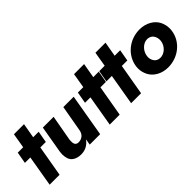

<svg xmlns="http://www.w3.org/2000/svg" viewBox="50 -1282 1954 1954"><g transform="rotate(-45 1026.5 -305.0)"><path d="M56 -460 34 -335H112L55 0H198L256 -335H335L357 -460H278L306 -620H161L134 -460Z M522 -180 572 -460H417L366 -164C364 -151 363 -139 363 -127C363 -108 366 -88 372 -67C384 -24 428 10 501 10C565 10 611 -20 643 -65L632 0H782L861 -460H712L662 -177C654 -127 618 -96 569 -96C519 -96 521 -142 521 -160C521 -166 521 -173 522 -180Z M921 -460 899 -335H977L920 0H1063L1121 -335H1200L1222 -460H1143L1171 -620H1026L999 -460Z M1229 -460 1207 -335H1285L1228 0H1371L1429 -335H1508L1530 -460H1451L1479 -620H1334L1307 -460Z M1529 -231C1528 -220 1527 -210 1527 -200C1527 -166 1535 -133 1551 -101C1583 -37 1658 10 1753 10C1900 10 2024 -91 2042 -230C2044 -242 2044 -253 2044 -264C2044 -296 2036 -329 2021 -360C1989 -424 1914 -471 1818 -471C1673 -471 1549 -370 1529 -231ZM1682 -230C1692 -294 1747 -346 1803 -346C1805 -346 1806 -346 1807 -346C1871 -344 1891 -287 1891 -250C1891 -244 1891 -237 1890 -231C1880 -166 1824 -116 1768 -116C1766 -116 1765 -116 1764 -116C1701 -116 1680 -174 1680 -209C1680 -216 1681 -223 1682 -230Z"/></g></svg>

Font: Jost
Style: Bold Italic
Weight: 700
Italic angle: -5°
Version: Version 3.710